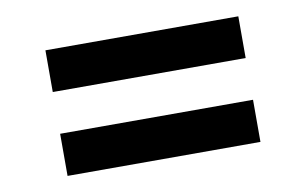

<svg xmlns="http://www.w3.org/2000/svg" viewBox="-44 -509 711 447"><g transform="rotate(-10 311.5 -285.5)"><path d="M540 -433.6V-335H84V-433.6ZM540 -236.3V-136.7H84V-236.3Z"/></g></svg>

Font: Allerta
Style: Medium
Weight: 500
Designer: Matt McInerney
Foundry: Matt McInerney
Version: Version 1.0